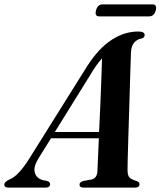

<svg xmlns="http://www.w3.org/2000/svg" viewBox="-60 -854 731 874"><path d="M114.5 -132Q91 -93.5 98.5 -67.8Q106 -42 135.5 -34L155.5 -30Q168 -25 168 -16Q168 0 147 0H-20.5Q-40.5 0 -40.5 -14Q-40.5 -25.5 -18 -36.5Q24.5 -52 77 -138L338.5 -555.5Q390.5 -635.5 448.8 -673Q507 -710.5 569 -710.5Q598.5 -710.5 598.5 -694.5Q598.5 -684 586 -679Q563.5 -675.5 550.2 -659.5Q537 -643.5 536 -612.5Q535.5 -597 534.2 -556Q533 -515 531.2 -459.8Q529.5 -404.5 527.8 -344.8Q526 -285 524.2 -230Q522.5 -175 521.5 -135Q520.5 -95 520.5 -80.5Q520.5 -58 528 -47.8Q535.5 -37.5 563.5 -29.5Q575 -24.5 575 -15.5Q575 0 554 0H319Q302 0 302 -14Q302 -24.5 318 -30L357.5 -37Q382.5 -43.5 383.5 -77Q384.5 -94 386 -133.8Q387.5 -173.5 390 -224.5H172ZM365.5 -536.5 189.5 -253H391Q394 -313.5 396.8 -378.2Q399.5 -443 401.5 -499Q403.5 -555 404.5 -588.5Q397.5 -581 387.8 -568.5Q378 -556 365.5 -536.5ZM377 -806.5Q384.5 -834 406.5 -834H634.5Q656 -834 649 -807Q641.5 -779.5 619.5 -779.5H391.5Q370 -779.5 377 -806.5Z"/></svg>

Font: Fraunces 72pt S000 SemiBold
Style: Italic
Weight: 600
Italic angle: -16°
Version: Version 1.000; ttfautohint (v1.8.3)